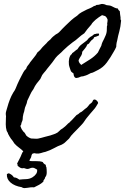

<svg xmlns="http://www.w3.org/2000/svg" viewBox="-20 -761 646 993"><path d="M131.8 70.3Q135.7 72.3 144.5 72.3Q153.3 72.3 163.6 72.3Q173.8 72.3 184.1 73.2Q194.3 74.2 201.2 77.1Q206.1 86.9 215.8 90.8Q217.8 93.8 217.3 97.2Q216.8 100.6 219.7 102.5Q221.7 113.3 221.7 130.4Q221.7 147.5 213.9 155.3Q211.9 165 208 168Q204.1 170.9 204.1 178.7Q193.4 188.5 182.1 194.8Q170.9 201.2 156.2 208Q146.5 207 137.7 208Q128.9 209 121.1 210.4Q113.3 211.9 106 211.9Q98.6 211.9 91.8 207Q55.7 201.2 34.7 183.1Q13.7 165 15.6 139.6Q17.6 137.7 20.5 137.2Q23.4 136.7 25.4 134.8Q35.2 139.6 40.5 143.6Q45.9 147.5 51.8 156.2Q62.5 157.2 68.4 160.6Q74.2 164.1 80.1 168Q96.7 166 114.7 165.5Q132.8 165 147.5 156.2Q160.2 148.4 167 138.2Q173.8 127.9 171.9 116.2Q167 114.3 161.6 110.4Q156.2 106.4 148.4 106.4Q140.6 106.4 132.8 110.4Q125 114.3 116.2 112.3Q103.5 107.4 101.1 108.4Q98.6 109.4 96.7 109.4Q88.9 109.4 83 105.5Q77.1 101.6 71.3 96.7Q71.3 87.9 68.4 85Q73.2 74.2 76.7 68.8Q80.1 63.5 85.9 50.8Q90.8 40 93.3 33.2Q95.7 26.4 100.6 21.5Q89.8 10.7 77.6 2Q65.4 -6.8 54.7 -18.6Q46.9 -31.2 43.9 -34.7Q41 -38.1 37.1 -43Q33.2 -48.8 29.3 -55.2Q25.4 -61.5 21.5 -69.3Q21.5 -73.2 19 -76.2Q16.6 -79.1 14.6 -84Q9.8 -100.6 9.8 -118.2Q9.8 -135.7 10.7 -153.3Q11.7 -158.2 10.7 -162.6Q9.8 -167 9.8 -171.9Q9.8 -179.7 12.7 -188.5Q15.6 -197.3 17.6 -205.1Q23.4 -226.6 30.8 -245.6Q38.1 -264.6 47.9 -281.2Q56.6 -293 61 -303.7Q65.4 -314.5 70.3 -326.2Q75.2 -336.9 80.1 -347.2Q85 -357.4 90.8 -368.2Q95.7 -377.9 101.1 -387.7Q106.4 -397.5 115.2 -405.3Q118.2 -416 124.5 -422.9Q130.9 -429.7 135.7 -438.5Q145.5 -452.1 155.8 -463.9Q166 -475.6 173.8 -490.2Q181.6 -496.1 188 -502.9Q194.3 -509.8 200.2 -517.6Q207 -525.4 213.9 -531.2Q220.7 -537.1 226.6 -544.9Q230.5 -547.9 233.9 -551.3Q237.3 -554.7 241.2 -557.6Q247.1 -565.4 253.9 -571.3Q260.7 -577.1 268.6 -583Q277.3 -586.9 285.2 -593.8Q293.9 -602.5 302.2 -611.8Q310.5 -621.1 319.3 -628.9Q333 -642.6 347.7 -655.8Q362.3 -668.9 378.9 -679.7Q388.7 -690.4 402.3 -697.8Q416 -705.1 429.7 -711.9Q437.5 -714.8 442.9 -717.3Q448.2 -719.7 456.1 -723.6Q465.8 -730.5 470.7 -731Q475.6 -731.4 478.5 -735.4Q490.2 -735.4 499 -738.8Q507.8 -742.2 518.6 -739.3Q522.5 -738.3 525.4 -736.8Q528.3 -735.4 531.2 -734.4Q549.8 -733.4 558.6 -728.5Q566.4 -724.6 573.2 -721.2Q580.1 -717.8 589.8 -716.8Q590.8 -711.9 593.8 -708.5Q596.7 -705.1 599.6 -703.1Q600.6 -695.3 601.1 -687Q601.6 -678.7 603.5 -670.9Q603.5 -667 603.5 -662.6Q603.5 -658.2 606.4 -655.3Q603.5 -621.1 597.2 -599.1Q590.8 -577.1 585.9 -550.8Q585 -545.9 583.5 -541.5Q582 -537.1 582 -532.2Q581.1 -528.3 581.5 -525.4Q582 -522.5 581.1 -518.6Q579.1 -512.7 575.2 -505.9Q571.3 -499 567.4 -492.2Q551.8 -463.9 532.7 -438Q513.7 -412.1 485.4 -398.4Q474.6 -393.6 467.3 -389.2Q460 -384.8 449.2 -382.8Q442.4 -378.9 433.1 -374.5Q423.8 -370.1 415 -368.2Q411.1 -366.2 407.2 -366.2Q403.3 -366.2 399.4 -365.2Q394.5 -363.3 391.1 -361.8Q387.7 -360.4 384.8 -359.4Q377 -357.4 373 -357.4Q366.2 -359.4 363.3 -366.2Q360.4 -373 360.4 -380.9Q356.4 -384.8 351.6 -387.7Q346.7 -390.6 344.7 -398.4Q341.8 -409.2 340.8 -410.2Q339.8 -411.1 339.8 -413.1Q335 -426.8 335.9 -443.8Q336.9 -460.9 342.8 -471.7Q344.7 -476.6 348.6 -479Q352.5 -481.4 353.5 -486.3Q361.3 -491.2 367.2 -496.6Q373 -502 380.9 -506.8Q390.6 -523.4 403.3 -532.2Q416 -541 427.7 -550.8Q431.6 -553.7 434.1 -557.6Q436.5 -561.5 441.4 -565.4Q444.3 -568.4 448.2 -570.8Q452.1 -573.2 456.1 -575.2Q466.8 -585 470.7 -585Q474.6 -585 478.5 -586.9Q492.2 -588.9 492.2 -585.4Q492.2 -582 492.2 -578.1Q487.3 -575.2 480.5 -572.8Q473.6 -570.3 466.8 -568.4Q464.8 -560.5 458.5 -556.6Q452.1 -552.7 447.3 -545.9Q443.4 -541 440.9 -537.1Q438.5 -533.2 431.6 -531.2Q426.8 -518.6 419.4 -510.3Q412.1 -502 405.3 -493.2Q405.3 -482.4 400.9 -475.1Q396.5 -467.8 391.6 -460Q389.6 -456.1 387.7 -452.1Q385.7 -448.2 386.7 -446.3Q386.7 -444.3 388.2 -440.9Q389.6 -437.5 391.6 -434.6Q393.6 -431.6 396 -429.7Q398.4 -427.7 399.4 -424.8Q422.9 -439.5 445.8 -454.1Q468.8 -468.8 486.3 -489.3Q490.2 -498 494.6 -506.3Q499 -514.6 503.9 -524.4Q505.9 -534.2 509.8 -543Q513.7 -551.8 518.6 -560.5Q523.4 -570.3 527.3 -580.1Q531.2 -589.8 532.2 -600.6Q533.2 -608.4 532.7 -617.7Q532.2 -627 535.2 -631.8Q533.2 -636.7 535.2 -645Q537.1 -653.3 536.1 -661.1Q529.3 -675.8 522.5 -678.2Q515.6 -680.7 507.8 -682.6Q500 -677.7 491.2 -671.9Q482.4 -666 474.6 -659.2Q468.8 -653.3 462.4 -647.5Q456.1 -641.6 452.1 -633.8Q439.5 -620.1 431.6 -609.9Q423.8 -599.6 416 -588.9Q399.4 -578.1 385.7 -565.4Q372.1 -552.7 355.5 -542Q342.8 -532.2 330.6 -522Q318.4 -511.7 307.6 -501Q297.9 -490.2 287.1 -481.4Q276.4 -472.7 267.6 -461.9Q250 -436.5 233.4 -417Q228.5 -412.1 224.6 -406.2Q220.7 -400.4 215.8 -394.5Q210.9 -389.6 206.5 -383.8Q202.1 -377.9 198.2 -373Q195.3 -368.2 193.4 -362.8Q191.4 -357.4 188.5 -352.5Q178.7 -340.8 169.4 -328.6Q160.2 -316.4 153.3 -300.8Q141.6 -285.2 135.3 -270Q128.9 -254.9 121.1 -240.2Q119.1 -226.6 113.8 -215.8Q108.4 -205.1 106.4 -191.4Q105.5 -184.6 103 -178.2Q100.6 -171.9 99.6 -164.1Q97.7 -157.2 97.7 -149.9Q97.7 -142.6 95.7 -136.7Q89.8 -124 89.8 -118.7Q89.8 -113.3 85 -110.4Q87.9 -102.5 90.3 -96.7Q92.8 -90.8 97.7 -85Q99.6 -81.1 103.5 -78.1Q107.4 -75.2 109.4 -71.3Q114.3 -61.5 116.2 -59.6Q118.2 -57.6 122.1 -54.7Q125 -52.7 129.4 -49.8Q133.8 -46.9 137.7 -45.9Q142.6 -43.9 147.9 -44.4Q153.3 -44.9 158.2 -43.9Q163.1 -43.9 167 -43.5Q170.9 -43 175.8 -43.9Q183.6 -45.9 194.3 -48.3Q205.1 -50.8 213.9 -53.7Q227.5 -56.6 240.2 -60.5Q252.9 -64.5 265.6 -69.3Q278.3 -74.2 286.1 -83Q293.9 -91.8 303.7 -96.7Q319.3 -108.4 325.7 -115.7Q332 -123 339.8 -127.9Q346.7 -136.7 347.7 -136.7Q348.6 -136.7 349.6 -137.7Q356.4 -145.5 362.8 -151.9Q369.1 -158.2 376 -166Q386.7 -170.9 393.6 -178.7Q401.4 -181.6 406.7 -186.5Q412.1 -191.4 418 -196.3L429.7 -205.1Q433.6 -209 436.5 -212.9Q439.5 -216.8 443.4 -221.7Q445.3 -223.6 449.2 -226.1Q453.1 -228.5 457 -233.4Q459 -237.3 460.9 -241.7Q462.9 -246.1 467.8 -246.1Q473.6 -247.1 480.5 -240.7Q487.3 -234.4 487.3 -227.5Q478.5 -213.9 477.5 -210.9Q471.7 -201.2 463.4 -192.4Q455.1 -183.6 447.3 -173.8Q439.5 -164.1 431.6 -154.8Q423.8 -145.5 417 -134.8Q410.2 -124 401.9 -115.7Q393.6 -107.4 384.8 -97.7Q372.1 -84 359.9 -72.3Q347.7 -60.5 336.9 -43.9Q332 -39.1 327.1 -34.7Q322.3 -30.3 317.4 -25.4Q312.5 -20.5 308.1 -18.1Q303.7 -15.6 298.8 -12.7Q279.3 -5.9 259.3 5.4Q239.3 16.6 214.8 24.4Q204.1 26.4 192.9 30.3Q181.6 34.2 168 33.2Q165 32.2 162.6 32.2Q160.2 32.2 157.2 31.2Q147.5 33.2 146.5 35.2Q142.6 41 142.1 46.4Q141.6 51.8 138.7 56.6Q133.8 64.5 131.8 70.3Z"/></svg>

Font: Seaweed Script
Style: Regular
Weight: 400
Designer: Squid
Foundry: Font Diner, Inc DBA Neapolitan
Version: Version 1.000